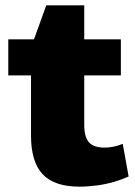

<svg xmlns="http://www.w3.org/2000/svg" viewBox="-20 -687 505 718"><path d="M277 11Q183 11 139.5 -35.5Q96 -82 96 -179V-509L153 -667H295V-221Q295 -175 312.5 -155Q330 -135 371 -135Q387 -135 404.5 -138.5Q422 -142 439 -149L461 -27Q437 -16 406.5 -7Q376 2 342.5 6.5Q309 11 277 11ZM11 -540H432V-405H11Z"/></svg>

Font: Pathway Extreme ExtraBold
Style: Regular
Weight: 800
Designer: Eduardo Rodriguez Tunni
Foundry: Eduardo Rodriguez Tunni
Version: Version 1.001;gftools[0.9.26]